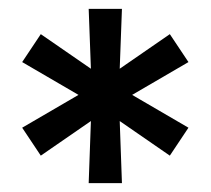

<svg xmlns="http://www.w3.org/2000/svg" viewBox="-20 -775 475 433"><path d="M30 -487 157 -561 30 -635 72 -698 185 -620 180 -755H255L250 -620L363 -698L405 -635L278 -561L405 -487L363 -424L250 -502L255 -362H180L185 -502L72 -424Z"/></svg>

Font: Cabin Resolve
Style: Bold-Resolve
Weight: 700
Designer: Pablo Impallari
Foundry: Pablo Impallari. http://www.impallari.com Igino Marini. http://www.ikern.com
Version: Version 3.001